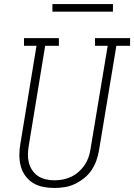

<svg xmlns="http://www.w3.org/2000/svg" viewBox="-20 -924 665 952"><path d="M249 8Q221 8 193.5 2.5Q166 -3 143.5 -17Q121 -31 105.5 -52.5Q90 -74 83 -100Q76 -126 76 -154.5Q76 -183 81 -211L161 -697H99V-735H272V-697H204L123 -204Q119 -182 118.5 -160Q118 -138 123 -118Q128 -98 139.5 -80.5Q151 -63 168 -51.5Q185 -40 206.5 -35Q228 -30 249 -30Q271 -30 292 -34Q313 -38 333 -47.5Q353 -57 370 -72Q387 -87 399.5 -105.5Q412 -124 419 -144.5Q426 -165 429 -186L514 -697H451V-735H625V-697H557L471 -179Q467 -154 458 -128.5Q449 -103 434 -80.5Q419 -58 397 -40.5Q375 -23 350.5 -11.5Q326 0 300 4Q274 8 249 8ZM540 -866H240V-904H540Z"/></svg>

Font: Iosevka Curly Slab XLtEx
Style: Italic
Weight: 200
Width: 7
Italic angle: -9°
Monospace: yes
Designer: Belleve Invis
Foundry: Belleve Invis
Version: Version 11.1.0; ttfautohint (v1.8.3)